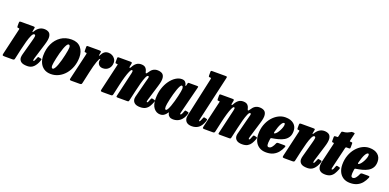

<svg xmlns="http://www.w3.org/2000/svg" viewBox="-18 -1687 5302 2615"><g transform="rotate(20 2633.0 -379.5)"><path d="M71 -520H238.5Q262 -520 265.5 -515.8Q269 -511.5 265 -491.5L260.5 -470Q255.5 -442.5 259.8 -442Q264 -441.5 275.5 -460Q300.5 -500 331.5 -518.2Q362.5 -536.5 398 -536.5Q436 -536.5 462.5 -520.5Q489 -504.5 494.8 -462.2Q500.5 -420 475.5 -341L406.5 -117Q404.5 -110.5 402.8 -100.2Q401 -90 401 -87Q401 -77.5 407 -77.5Q418.5 -77.5 438 -130Q443 -144.5 446 -148Q449 -151.5 459.5 -149L493 -142Q503 -140 502.2 -132.5Q501.5 -125 495 -106.5Q474.5 -51 439.8 -16.8Q405 17.5 349.5 17.5Q283 17.5 256 -6Q229 -29.5 229 -66.5Q229.5 -79 231.8 -92Q234 -105 237.5 -116L292 -315.5Q307 -367.5 310.5 -395Q314 -422.5 293.5 -422.5Q276 -422.5 258.2 -385.5Q240.5 -348.5 224 -289.5Q207.5 -230.5 192.5 -164.5L162.5 -29.5Q159 -12 153.5 -6Q148 0 127 0H20Q-7 0 -12.5 -5.2Q-18 -10.5 -13 -31.5L74.5 -408.5Q78 -422 74 -425.2Q70 -428.5 61 -428.5H58Q47 -428.5 44 -434.2Q41 -440 41 -454.5V-492Q41 -512 46.2 -516Q51.5 -520 71 -520Z M506.5 -191Q506.5 -287 542.2 -363.8Q578 -440.5 643.8 -485.2Q709.5 -530 799 -530Q885.5 -530 932 -475.8Q978.5 -421.5 978.5 -336.5Q978.5 -264.5 956 -201.5Q933.5 -138.5 893.8 -91Q854 -43.5 801.2 -16.8Q748.5 10 688.5 10Q628.5 10 588 -17Q547.5 -44 527 -89.8Q506.5 -135.5 506.5 -191ZM667.5 -106.5Q667.5 -90.5 671.8 -79.2Q676 -68 688.5 -68Q701.5 -68 715.2 -89.5Q729 -111 742 -145.8Q755 -180.5 766 -221.2Q777 -262 785.5 -301Q794 -340 799 -370.2Q804 -400.5 804 -413.5Q804 -429 799.2 -440.5Q794.5 -452 781.5 -452Q768.5 -452 755 -430.2Q741.5 -408.5 728.8 -373.5Q716 -338.5 705 -297.5Q694 -256.5 685.5 -217.2Q677 -178 672.2 -148.2Q667.5 -118.5 667.5 -106.5Z M1034 -520H1196Q1214.5 -520 1222.2 -515.8Q1230 -511.5 1226.5 -494L1221.5 -469Q1217.5 -450.5 1221 -448.5Q1224.5 -446.5 1232.5 -462Q1251 -498.5 1273.5 -515.2Q1296 -532 1331.5 -532Q1360 -532 1385.5 -518.8Q1411 -505.5 1427 -481.8Q1443 -458 1443 -427.5Q1443 -374 1410.5 -340.2Q1378 -306.5 1327.5 -306.5Q1290 -306.5 1269.5 -328.5Q1249 -350.5 1249.5 -380Q1249.5 -392.5 1252.2 -397.8Q1255 -403 1255 -408.5Q1255 -413.5 1250.5 -413.5Q1239 -413.5 1218 -355Q1197 -296.5 1175.5 -197.5L1138.5 -30Q1134.5 -13 1129.8 -6.5Q1125 0 1103.5 0H986Q966.5 0 962 -4.5Q957.5 -9 960.5 -24L1049 -402Q1053 -419 1051 -423.8Q1049 -428.5 1035.5 -428.5H1033Q1021.5 -428.5 1019 -433Q1016.5 -437.5 1016.5 -453V-501.5Q1016.5 -512 1019.8 -516Q1023 -520 1034 -520Z M1486 -520H1647Q1664 -520 1670.8 -516.8Q1677.5 -513.5 1674.5 -498L1666 -455.5Q1663 -441 1669.2 -437Q1675.5 -433 1686 -453Q1707.5 -494.5 1735.8 -515.5Q1764 -536.5 1802.5 -536.5Q1846 -536.5 1866.2 -516.5Q1886.5 -496.5 1892.5 -467.5Q1898 -443.5 1905 -443Q1912 -442.5 1924 -461Q1949 -501.5 1976.2 -519Q2003.5 -536.5 2039.5 -536.5Q2078.5 -536.5 2105.8 -520.8Q2133 -505 2139 -462.8Q2145 -420.5 2120 -341L2052 -117Q2049.5 -108.5 2047.8 -99.2Q2046 -90 2046 -87Q2046 -77.5 2053 -77.5Q2060.5 -77.5 2067.5 -92.2Q2074.5 -107 2084 -133Q2088.5 -144.5 2092.5 -147.8Q2096.5 -151 2109 -148.5L2130.5 -143.5Q2145.5 -140.5 2147 -135.2Q2148.5 -130 2142 -111Q2128.5 -74.5 2110.2 -45.5Q2092 -16.5 2062.5 0.5Q2033 17.5 1984.5 17.5Q1929 17.5 1902 -6Q1875 -29.5 1875 -66.5Q1875 -79 1877.8 -92.2Q1880.5 -105.5 1884 -116L1935 -315.5Q1950 -367.5 1955.8 -393.5Q1961.5 -419.5 1945 -419.5Q1930 -419.5 1914.2 -383.5Q1898.5 -347.5 1882.5 -289.5Q1866.5 -231.5 1852 -166L1819 -21Q1816.5 -9.5 1812.2 -4.8Q1808 0 1794 0H1658.5Q1639 0 1636.5 -5.2Q1634 -10.5 1638 -27L1710 -336Q1722 -383 1723 -401.2Q1724 -419.5 1710 -419.5Q1698 -419.5 1682 -384.2Q1666 -349 1649 -291.8Q1632 -234.5 1617.5 -168.5L1585.5 -24.5Q1582.5 -11.5 1577.2 -5.8Q1572 0 1555.5 0H1438.5Q1413 0 1409.5 -6.2Q1406 -12.5 1410.5 -31.5L1496.5 -401Q1500.5 -418 1501.5 -423.2Q1502.5 -428.5 1488.5 -428.5H1484.5Q1472 -428.5 1468 -432Q1464 -435.5 1464 -453V-495Q1464 -510.5 1467 -515.2Q1470 -520 1486 -520Z M2629.5 -115Q2609.5 -50.5 2567.2 -14.8Q2525 21 2463.5 21Q2431.5 21 2411.2 6.5Q2391 -8 2385.5 -28Q2384 -33.5 2383.5 -36.5Q2383 -39.5 2382.5 -42.5Q2380.5 -51 2377.2 -49Q2374 -47 2367 -35.5Q2353 -13.5 2329.8 2Q2306.5 17.5 2275 17.5Q2220 17.5 2182.8 -28.8Q2145.5 -75 2145.5 -166.5Q2145.5 -246.5 2167.5 -314Q2189.5 -381.5 2225.5 -431.2Q2261.5 -481 2305 -508.8Q2348.5 -536.5 2391.5 -536.5Q2428 -536.5 2444.5 -517.2Q2461 -498 2463.5 -479Q2465 -467 2470 -466Q2475 -465 2479 -485L2483 -505Q2484.5 -513 2488.2 -516.5Q2492 -520 2503.5 -520H2615Q2632 -520 2634.5 -515.8Q2637 -511.5 2633 -498L2535 -110.5Q2533.5 -106.5 2532 -98.5Q2530.5 -90.5 2530.5 -87Q2530.5 -77.5 2537 -77.5Q2544 -77.5 2551.5 -88.8Q2559 -100 2572.5 -136.5Q2576 -146.5 2578.8 -149Q2581.5 -151.5 2597 -148.5L2622 -143Q2630 -141.5 2631.8 -136Q2633.5 -130.5 2629.5 -115ZM2442 -410.5Q2442.5 -426.5 2437.8 -439.8Q2433 -453 2421.5 -453Q2410.5 -453 2398.2 -431.5Q2386 -410 2373.8 -375.5Q2361.5 -341 2350.2 -300.8Q2339 -260.5 2330.2 -221.5Q2321.5 -182.5 2316.5 -152.5Q2311.5 -122.5 2311.5 -109.5Q2311.5 -92.5 2314.5 -80.5Q2317.5 -68.5 2328.5 -68.5Q2340 -68.5 2352.5 -90Q2365 -111.5 2377.8 -146.5Q2390.5 -181.5 2402 -222.2Q2413.5 -263 2422.5 -301.8Q2431.5 -340.5 2436.8 -369.8Q2442 -399 2442 -410.5Z M2954.5 -751.5 2810 -118Q2809 -113 2806.8 -101.8Q2804.5 -90.5 2804.5 -87Q2804.5 -77.5 2809 -77.5Q2816.5 -77.5 2823.8 -91.8Q2831 -106 2841.5 -133Q2845.5 -145.5 2849.2 -148.5Q2853 -151.5 2862 -149.5L2892.5 -143Q2903 -141 2902.2 -131.5Q2901.5 -122 2897 -108.5Q2872 -38.5 2832.5 -8.8Q2793 21 2735.5 21Q2684 21 2657.5 -3.2Q2631 -27.5 2631 -69.5Q2631 -82 2634.2 -99Q2637.5 -116 2640.5 -127L2757.5 -662.5Q2761 -679 2759.8 -683.8Q2758.5 -688.5 2747 -688.5H2744.5Q2729.5 -688.5 2725.8 -692.5Q2722 -696.5 2722 -712V-760.5Q2722 -774 2726.5 -777Q2731 -780 2744 -780H2929.5Q2953 -780 2956.2 -775.5Q2959.5 -771 2954.5 -751.5Z M2964.5 -520H3125.5Q3142.5 -520 3149.2 -516.8Q3156 -513.5 3153 -498L3144.5 -455.5Q3141.5 -441 3147.8 -437Q3154 -433 3164.5 -453Q3186 -494.5 3214.2 -515.5Q3242.5 -536.5 3281 -536.5Q3324.5 -536.5 3344.8 -516.5Q3365 -496.5 3371 -467.5Q3376.5 -443.5 3383.5 -443Q3390.5 -442.5 3402.5 -461Q3427.5 -501.5 3454.8 -519Q3482 -536.5 3518 -536.5Q3557 -536.5 3584.2 -520.8Q3611.5 -505 3617.5 -462.8Q3623.5 -420.5 3598.5 -341L3530.5 -117Q3528 -108.5 3526.2 -99.2Q3524.5 -90 3524.5 -87Q3524.5 -77.5 3531.5 -77.5Q3539 -77.5 3546 -92.2Q3553 -107 3562.5 -133Q3567 -144.5 3571 -147.8Q3575 -151 3587.5 -148.5L3609 -143.5Q3624 -140.5 3625.5 -135.2Q3627 -130 3620.5 -111Q3607 -74.5 3588.8 -45.5Q3570.5 -16.5 3541 0.5Q3511.5 17.5 3463 17.5Q3407.5 17.5 3380.5 -6Q3353.5 -29.5 3353.5 -66.5Q3353.5 -79 3356.2 -92.2Q3359 -105.5 3362.5 -116L3413.5 -315.5Q3428.5 -367.5 3434.2 -393.5Q3440 -419.5 3423.5 -419.5Q3408.5 -419.5 3392.8 -383.5Q3377 -347.5 3361 -289.5Q3345 -231.5 3330.5 -166L3297.5 -21Q3295 -9.5 3290.8 -4.8Q3286.5 0 3272.5 0H3137Q3117.5 0 3115 -5.2Q3112.5 -10.5 3116.5 -27L3188.5 -336Q3200.5 -383 3201.5 -401.2Q3202.5 -419.5 3188.5 -419.5Q3176.5 -419.5 3160.5 -384.2Q3144.5 -349 3127.5 -291.8Q3110.5 -234.5 3096 -168.5L3064 -24.5Q3061 -11.5 3055.8 -5.8Q3050.5 0 3034 0H2917Q2891.5 0 2888 -6.2Q2884.5 -12.5 2889 -31.5L2975 -401Q2979 -418 2980 -423.2Q2981 -428.5 2967 -428.5H2963Q2950.5 -428.5 2946.5 -432Q2942.5 -435.5 2942.5 -453V-495Q2942.5 -510.5 2945.5 -515.2Q2948.5 -520 2964.5 -520Z M3624.5 -191Q3624.5 -264.5 3647.2 -326.5Q3670 -388.5 3708.8 -434Q3747.5 -479.5 3796.2 -504.8Q3845 -530 3897 -530Q3975.5 -530 4019.5 -492.2Q4063.5 -454.5 4063.5 -389Q4063.5 -337.5 4042.8 -303.8Q4022 -270 3986.5 -249.2Q3951 -228.5 3906.2 -217Q3861.5 -205.5 3814 -198Q3804.5 -196 3801.8 -191.8Q3799 -187.5 3798 -175Q3789.5 -119.5 3793.8 -94Q3798 -68.5 3819 -68.5Q3842.5 -68.5 3861.8 -92Q3881 -115.5 3896.5 -152.5Q3902 -167.5 3925.5 -167.5H4002.5Q4023 -167.5 4027.2 -163Q4031.5 -158.5 4025 -142.5Q4008 -101.5 3980.5 -66.8Q3953 -32 3910.8 -11Q3868.5 10 3807.5 10Q3746.5 10 3705.8 -17Q3665 -44 3644.8 -89.5Q3624.5 -135 3624.5 -191ZM3832.5 -273.5Q3847 -280.5 3861.8 -298.8Q3876.5 -317 3889.2 -341Q3902 -365 3910 -388.8Q3918 -412.5 3918 -430Q3918.5 -439.5 3915.8 -445.5Q3913 -451.5 3904 -451.5Q3885.5 -451.5 3863.8 -411.8Q3842 -372 3822 -295Q3814.5 -265.5 3832.5 -273.5Z M4130.5 -520H4298Q4321.5 -520 4325 -515.8Q4328.5 -511.5 4324.5 -491.5L4320 -470Q4315 -442.5 4319.2 -442Q4323.5 -441.5 4335 -460Q4360 -500 4391 -518.2Q4422 -536.5 4457.5 -536.5Q4495.5 -536.5 4522 -520.5Q4548.5 -504.5 4554.2 -462.2Q4560 -420 4535 -341L4466 -117Q4464 -110.5 4462.2 -100.2Q4460.5 -90 4460.5 -87Q4460.5 -77.5 4466.5 -77.5Q4478 -77.5 4497.5 -130Q4502.5 -144.5 4505.5 -148Q4508.5 -151.5 4519 -149L4552.5 -142Q4562.5 -140 4561.8 -132.5Q4561 -125 4554.5 -106.5Q4534 -51 4499.2 -16.8Q4464.5 17.5 4409 17.5Q4342.5 17.5 4315.5 -6Q4288.5 -29.5 4288.5 -66.5Q4289 -79 4291.2 -92Q4293.5 -105 4297 -116L4351.5 -315.5Q4366.5 -367.5 4370 -395Q4373.5 -422.5 4353 -422.5Q4335.5 -422.5 4317.8 -385.5Q4300 -348.5 4283.5 -289.5Q4267 -230.5 4252 -164.5L4222 -29.5Q4218.5 -12 4213 -6Q4207.5 0 4186.5 0H4079.5Q4052.5 0 4047 -5.2Q4041.5 -10.5 4046.5 -31.5L4134 -408.5Q4137.5 -422 4133.5 -425.2Q4129.5 -428.5 4120.5 -428.5H4117.5Q4106.5 -428.5 4103.5 -434.2Q4100.5 -440 4100.5 -454.5V-492Q4100.5 -512 4105.8 -516Q4111 -520 4130.5 -520Z M4629.5 -520H4644Q4657 -520 4658.5 -523.5Q4660 -527 4662.5 -537L4676.5 -596.5Q4678.5 -605.5 4682 -608.2Q4685.5 -611 4695.5 -612Q4732.5 -614 4756.5 -623.8Q4780.5 -633.5 4793 -641.5Q4805.5 -650 4809.5 -651.2Q4813.5 -652.5 4832 -652.5Q4847 -652.5 4852.2 -650Q4857.5 -647.5 4854.5 -636L4831.5 -539Q4828.5 -527 4829.8 -523.5Q4831 -520 4843.5 -520H4850.5Q4861 -520 4865.5 -517.5Q4870 -515 4870 -503V-452Q4869.5 -436.5 4866.2 -432.5Q4863 -428.5 4848 -428.5H4818.5Q4808.5 -428.5 4805.8 -424.8Q4803 -421 4800.5 -412L4733 -129Q4728.5 -112 4725.5 -95Q4722.5 -78 4733 -78Q4742.5 -78 4750.8 -95.2Q4759 -112.5 4766 -133.5Q4769.5 -143.5 4773.5 -147Q4777.5 -150.5 4791.5 -147.5L4814.5 -142.5Q4826.5 -140 4827.5 -134Q4828.5 -128 4823.5 -114Q4808 -73.5 4789 -43.8Q4770 -14 4741 2Q4712 18 4666.5 18Q4534.5 18 4568.5 -135.5L4633 -408Q4635.5 -418 4635.2 -423.2Q4635 -428.5 4623.5 -428.5H4620Q4610.5 -428.5 4607 -431.8Q4603.5 -435 4603.5 -448.5V-499.5Q4603.5 -514 4610 -517Q4616.5 -520 4629.5 -520Z M4842 -191Q4842 -264.5 4864.8 -326.5Q4887.5 -388.5 4926.2 -434Q4965 -479.5 5013.8 -504.8Q5062.5 -530 5114.5 -530Q5193 -530 5237 -492.2Q5281 -454.5 5281 -389Q5281 -337.5 5260.2 -303.8Q5239.5 -270 5204 -249.2Q5168.5 -228.5 5123.8 -217Q5079 -205.5 5031.5 -198Q5022 -196 5019.2 -191.8Q5016.5 -187.5 5015.5 -175Q5007 -119.5 5011.2 -94Q5015.5 -68.5 5036.5 -68.5Q5060 -68.5 5079.2 -92Q5098.5 -115.5 5114 -152.5Q5119.5 -167.5 5143 -167.5H5220Q5240.5 -167.5 5244.8 -163Q5249 -158.5 5242.5 -142.5Q5225.5 -101.5 5198 -66.8Q5170.5 -32 5128.2 -11Q5086 10 5025 10Q4964 10 4923.2 -17Q4882.5 -44 4862.2 -89.5Q4842 -135 4842 -191ZM5050 -273.5Q5064.5 -280.5 5079.2 -298.8Q5094 -317 5106.8 -341Q5119.5 -365 5127.5 -388.8Q5135.5 -412.5 5135.5 -430Q5136 -439.5 5133.2 -445.5Q5130.5 -451.5 5121.5 -451.5Q5103 -451.5 5081.2 -411.8Q5059.5 -372 5039.5 -295Q5032 -265.5 5050 -273.5Z"/></g></svg>

Font: Besley* Condensed Heavy
Style: Italic
Weight: 800
Width: 3
Italic angle: -13°
Designer: Owen Earl
Foundry: indestructible type*
Version: Version 3.000; ttfautohint (v1.8.3)